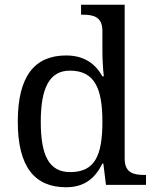

<svg xmlns="http://www.w3.org/2000/svg" viewBox="-20 -780 654 810"><path d="M259 10C337 10 382 -29 412 -90H416L427 0H596V-42H588C544 -42 506 -51 506 -110V-760H322V-718H330C374 -718 412 -709 412 -650V-568C412 -536 414 -491 418 -458H412C383 -510 336 -546 259 -546C127 -546 55 -460 55 -267C55 -75 127 10 259 10ZM276 -54C187 -54 152 -124 152 -266C152 -406 187 -482 275 -482C380 -482 412 -406 412 -267C412 -123 380 -54 276 -54Z"/></svg>

Font: Noto Nastaliq Urdu
Style: Regular
Weight: 400
Designer: Monotype Design Team (Patrick Giasson: type design, Kamal Mansour: OpenType code, Glenda Bellarosa). Updated by Simon Co
Foundry: Monotype Imaging Inc., Simon Cozens
Version: Version 3.009